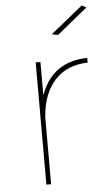

<svg xmlns="http://www.w3.org/2000/svg" viewBox="-53 -774 449 809"><g transform="rotate(-5 171.5 -369.5)"><path d="M343 -729 214 -624 188 -629 324 -739ZM130 -376Q179 -514 328 -517V-497Q240 -495 188.5 -438.5Q137 -382 130 -283V0H110V-517H130Z"/></g></svg>

Font: Montserrat arm Thin
Style: Regular
Weight: 250
Designer: Julieta Ulanovsky
Foundry: Julieta Ulanovsky
Version: Version 6.000;PS 006.000;hotconv 1.0.88;makeotf.lib2.5.64775